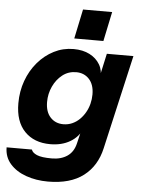

<svg xmlns="http://www.w3.org/2000/svg" viewBox="-84 -788 774 1051"><g transform="rotate(5 303.0 -262.5)"><path d="M219 215Q154 215 99 195.5Q44 176 11 138.5Q-22 101 -22 48H117Q122 65 147.5 76Q173 87 229 87Q280 87 314.5 63.5Q349 40 360 -8L381 -96L390 -93Q369 -44 323 -17Q277 10 214 10Q125 10 73 -44Q21 -98 21 -198Q21 -264 42 -322Q63 -380 101 -424.5Q139 -469 189 -494.5Q239 -520 297 -520Q348 -520 385 -501Q422 -482 441.5 -449Q461 -416 456 -374H450L480 -510H626L508 6Q486 105 414 160Q342 215 219 215ZM276 -105Q302 -105 324.5 -115Q347 -125 364.5 -142Q382 -159 395 -181.5Q408 -204 414.5 -229.5Q421 -255 421 -281Q421 -335 393.5 -365Q366 -395 322 -395Q279 -395 246.5 -369.5Q214 -344 195.5 -304Q177 -264 177 -219Q177 -165 204.5 -135Q232 -105 276 -105ZM295 -578 329 -740H489L455 -578Z"/></g></svg>

Font: Instrument Sans
Style: Bold Italic
Weight: 700
Italic angle: -13°
Designer: Rodrigo Fuenzalida
Foundry: fragTYPE
Version: Version 1.000;gftools[0.9.28]